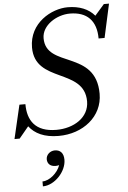

<svg xmlns="http://www.w3.org/2000/svg" viewBox="-103 -808 778 1167"><g transform="rotate(-5 286.0 -224.0)"><path d="M-5 10 53 -60C88 -14 145.5 14.5 233 14.5C381.5 14.5 503 -80 503 -219.5C503 -489.5 193 -400 193 -585C193 -664 284 -720.5 365 -720.5C469 -720.5 526 -663.5 526 -554.5H562.5L607.5 -760H576L518.5 -694C482.5 -737 426 -760 355 -760C256.5 -760 118 -685 118 -535C118 -315.5 423 -385 423 -180C423 -81 328.5 -23.5 222.5 -23.5C93.5 -23.5 48 -96.5 48 -195.5H11.5L-36.5 10ZM148 149.5C148 174 163.5 194.5 198 194.5C205 194.5 212.5 193.5 220 191.5C204 238 154 281.5 110.5 281.5V311.5C182.5 311.5 255 233.5 255 161.5C255 119.5 233 100 201.5 100C171 100 148 123.5 148 149.5Z"/></g></svg>

Font: Bodoni* 06pt
Style: Italic
Weight: 400
Italic angle: -13°
Version: Version 2.3